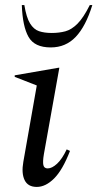

<svg xmlns="http://www.w3.org/2000/svg" viewBox="-20 -727 384 757"><path d="M125 10Q90 10 77 -17Q64 -44 72 -89L125 -390L38 -424V-430L211 -460H214L153 -119Q148 -89 151 -76Q154 -63 168 -63Q185 -63 205 -81.5Q225 -100 243 -138L256 -132Q227 -57 193.5 -23.5Q160 10 125 10ZM180 -540Q116 -540 92.5 -581.5Q69 -623 66 -707H76Q84 -658 98.5 -634.5Q113 -611 134 -604Q155 -597 184 -597Q213 -597 237.5 -603.5Q262 -610 285.5 -633.5Q309 -657 334 -707H344Q318 -623 278.5 -581.5Q239 -540 180 -540Z"/></svg>

Font: Spectral
Style: Italic
Weight: 400
Italic angle: -10°
Designer: Jean-Baptiste Levee
Foundry: Production Type
Version: Version 2.001